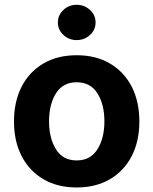

<svg xmlns="http://www.w3.org/2000/svg" viewBox="-20 -788 653 818"><path d="M306.6 10.7Q224.6 10.7 164.6 -24.7Q104.5 -60.1 72 -123.3Q39.6 -186.5 39.6 -270.5Q39.6 -355 72 -418.5Q104.5 -481.9 164.6 -517.3Q224.6 -552.7 306.6 -552.7Q388.7 -552.7 448.7 -517.3Q508.8 -481.9 541.3 -418.5Q573.7 -355 573.7 -270.5Q573.7 -186.5 541.3 -123.3Q508.8 -60.1 448.7 -24.7Q388.7 10.7 306.6 10.7ZM306.6 -104.5Q365.2 -104.5 395 -151.9Q424.8 -199.2 424.8 -271Q424.8 -343.3 395 -390.4Q365.2 -437.5 306.6 -437.5Q248 -437.5 218.5 -390.4Q189 -343.3 189 -271Q189 -199.2 218.5 -151.9Q248 -104.5 306.6 -104.5ZM306.6 -617.2Q273.4 -617.2 250 -639.2Q226.6 -661.1 226.6 -692.4Q226.6 -723.6 250 -745.6Q273.4 -767.6 306.6 -767.6Q339.8 -767.6 363.5 -745.6Q387.2 -723.6 387.2 -692.4Q387.2 -661.1 363.5 -639.2Q339.8 -617.2 306.6 -617.2Z"/></svg>

Font: Inter-Bold
Style: Bold
Weight: 700
Designer: Rasmus Andersson
Foundry: rsms
Version: Version 4.000;git-a52131595